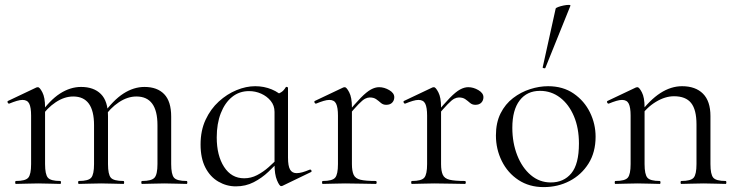

<svg xmlns="http://www.w3.org/2000/svg" viewBox="-20 -751 3005 784"><path d="M560 0Q557 0 557 -6Q557 -12 560 -12Q599 -12 611 -25.5Q623 -39 623 -81V-240Q623 -357 537 -357Q501 -357 465.5 -333.5Q430 -310 403 -270L399 -282Q442 -342 484 -369Q526 -396 570 -396Q622 -396 650.5 -366.5Q679 -337 679 -275V-81Q679 -39 690.5 -25.5Q702 -12 742 -12Q745 -12 745 -6Q745 0 742 0Q725 0 701 -1Q677 -2 651 -2Q625 -2 601.5 -1Q578 0 560 0ZM302 0Q299 0 299 -6Q299 -12 302 -12Q341 -12 352.5 -25.5Q364 -39 364 -81V-240Q364 -357 279 -357Q243 -357 207.5 -333.5Q172 -310 145 -270L141 -282Q183 -342 225 -369Q267 -396 311 -396Q363 -396 392 -367Q421 -338 421 -277V-81Q421 -39 432.5 -25.5Q444 -12 484 -12Q487 -12 487 -6Q487 0 484 0Q466 0 442.5 -1Q419 -2 393 -2Q367 -2 343 -1Q319 0 302 0ZM45 0Q42 0 42 -6Q42 -12 45 -12Q84 -12 95.5 -25.5Q107 -39 107 -81V-279Q107 -312 99.5 -327.5Q92 -343 72 -343Q62 -343 48.5 -339Q35 -335 18 -328Q14 -327 11.5 -332Q9 -337 13 -339L129 -394Q132 -395 135 -395Q142 -395 153 -374Q164 -353 164 -313V-81Q164 -39 175.5 -25.5Q187 -12 226 -12Q229 -12 229 -6Q229 0 226 0Q209 0 185.5 -1Q162 -2 136 -2Q110 -2 86 -1Q62 0 45 0Z M943 10Q905 10 871.5 -9.5Q838 -29 818.5 -67Q799 -105 799 -161Q799 -218 819.5 -262Q840 -306 873.5 -336.5Q907 -367 946 -383Q985 -399 1022 -399Q1058 -399 1089.5 -386Q1121 -373 1141 -350L1101 -294Q1101 -320 1085.5 -339Q1070 -358 1046.5 -368.5Q1023 -379 997 -379Q957 -379 927.5 -355Q898 -331 881.5 -288.5Q865 -246 865 -190Q865 -116 895 -69.5Q925 -23 977 -23Q1005 -23 1030 -36Q1055 -49 1077 -68.5Q1099 -88 1117 -107L1125 -100Q1103 -75 1076 -49.5Q1049 -24 1016 -7Q983 10 943 10ZM1128 9Q1121 9 1111 -15Q1101 -39 1101 -80V-361Q1117 -368 1127.5 -374Q1138 -380 1147 -395Q1148 -397 1152 -396Q1156 -395 1156 -392V-107Q1156 -73 1164.5 -58.5Q1173 -44 1191 -44Q1202 -44 1214.5 -47.5Q1227 -51 1244 -58Q1249 -60 1251.5 -55Q1254 -50 1249 -48L1133 8Q1131 9 1128 9Z M1396 -271 1392 -282Q1429 -327 1453 -351.5Q1477 -376 1494.5 -385.5Q1512 -395 1528 -395Q1549 -395 1569.5 -383Q1590 -371 1590 -354Q1590 -341 1581.5 -332Q1573 -323 1557 -323Q1544 -323 1535 -331Q1526 -339 1516 -346Q1506 -353 1490 -353Q1481 -353 1471 -348Q1461 -343 1444 -325.5Q1427 -308 1396 -271ZM1298 0Q1295 0 1295 -6Q1295 -12 1298 -12Q1337 -12 1348.5 -25.5Q1360 -39 1360 -81V-279Q1360 -312 1352.5 -327.5Q1345 -343 1325 -343Q1315 -343 1301.5 -339Q1288 -335 1271 -328Q1267 -327 1264.5 -332Q1262 -337 1266 -339L1382 -394Q1385 -395 1388 -395Q1395 -395 1406 -374Q1417 -353 1417 -313V-81Q1417 -53 1424 -37.5Q1431 -22 1452 -17Q1473 -12 1514 -12Q1518 -12 1518 -6Q1518 0 1514 0Q1490 0 1457.5 -1Q1425 -2 1389 -2Q1363 -2 1339 -1Q1315 0 1298 0Z M1760 -271 1756 -282Q1793 -327 1817 -351.5Q1841 -376 1858.5 -385.5Q1876 -395 1892 -395Q1913 -395 1933.5 -383Q1954 -371 1954 -354Q1954 -341 1945.5 -332Q1937 -323 1921 -323Q1908 -323 1899 -331Q1890 -339 1880 -346Q1870 -353 1854 -353Q1845 -353 1835 -348Q1825 -343 1808 -325.5Q1791 -308 1760 -271ZM1662 0Q1659 0 1659 -6Q1659 -12 1662 -12Q1701 -12 1712.5 -25.5Q1724 -39 1724 -81V-279Q1724 -312 1716.5 -327.5Q1709 -343 1689 -343Q1679 -343 1665.5 -339Q1652 -335 1635 -328Q1631 -327 1628.5 -332Q1626 -337 1630 -339L1746 -394Q1749 -395 1752 -395Q1759 -395 1770 -374Q1781 -353 1781 -313V-81Q1781 -53 1788 -37.5Q1795 -22 1816 -17Q1837 -12 1878 -12Q1882 -12 1882 -6Q1882 0 1878 0Q1854 0 1821.5 -1Q1789 -2 1753 -2Q1727 -2 1703 -1Q1679 0 1662 0Z M2200 13Q2141 13 2097 -16Q2053 -45 2029 -93.5Q2005 -142 2005 -198Q2005 -250 2024 -288Q2043 -326 2075 -350.5Q2107 -375 2144.5 -387Q2182 -399 2218 -399Q2279 -399 2322.5 -369Q2366 -339 2389 -292Q2412 -245 2412 -193Q2412 -129 2383 -83Q2354 -37 2306 -12Q2258 13 2200 13ZM2229 -6Q2282 -6 2313 -43.5Q2344 -81 2344 -165Q2344 -228 2323.5 -276.5Q2303 -325 2267 -352.5Q2231 -380 2185 -380Q2132 -380 2102 -341Q2072 -302 2072 -229Q2072 -168 2092 -117Q2112 -66 2147.5 -36Q2183 -6 2229 -6ZM2207 -474Q2206 -471 2200.5 -472.5Q2195 -474 2196 -476L2249 -716Q2250 -719 2259.5 -722.5Q2269 -726 2281 -728.5Q2293 -731 2302 -731Q2311 -731 2309 -727Z M2762 0Q2759 0 2759 -6Q2759 -12 2762 -12Q2801 -12 2812.5 -25.5Q2824 -39 2824 -81V-243Q2824 -303 2802 -330.5Q2780 -358 2732 -358Q2696 -358 2658 -335Q2620 -312 2593 -272L2589 -284Q2633 -343 2676.5 -371Q2720 -399 2765 -399Q2820 -399 2850.5 -368.5Q2881 -338 2881 -277V-81Q2881 -39 2892.5 -25.5Q2904 -12 2943 -12Q2946 -12 2946 -6Q2946 0 2943 0Q2926 0 2902.5 -1Q2879 -2 2853 -2Q2827 -2 2803 -1Q2779 0 2762 0ZM2493 0Q2490 0 2490 -6Q2490 -12 2493 -12Q2532 -12 2543.5 -25.5Q2555 -39 2555 -81V-279Q2555 -312 2547.5 -327.5Q2540 -343 2520 -343Q2510 -343 2496.5 -339Q2483 -335 2466 -328Q2462 -327 2459.5 -332Q2457 -337 2461 -339L2577 -394Q2580 -395 2583 -395Q2590 -395 2601 -374Q2612 -353 2612 -313V-81Q2612 -39 2623.5 -25.5Q2635 -12 2674 -12Q2677 -12 2677 -6Q2677 0 2674 0Q2657 0 2633.5 -1Q2610 -2 2584 -2Q2558 -2 2534 -1Q2510 0 2493 0Z"/></svg>

Font: Cormorant Infant Light
Style: Regular
Weight: 400
Version: Version 4.001